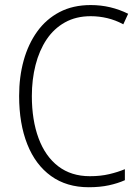

<svg xmlns="http://www.w3.org/2000/svg" viewBox="-20 -745 564 774"><path d="M345.7 -679.7Q286.6 -679.7 241.9 -654.8Q197.3 -629.9 167.7 -585.7Q138.2 -541.5 123.3 -482.9Q108.4 -424.3 108.4 -357.9Q108.4 -260.7 135.5 -187.7Q162.6 -114.7 214.8 -74.7Q267.1 -34.7 342.3 -34.7Q385.3 -34.7 420.4 -43Q455.6 -51.3 483.4 -63V-18.6Q455.1 -5.9 418.9 2Q382.8 9.8 337.9 9.8Q248.5 9.8 185.8 -35.4Q123 -80.6 90.1 -163.3Q57.1 -246.1 57.1 -358.4Q57.1 -435.1 75.4 -501.2Q93.8 -567.4 129.9 -617.7Q166 -668 220 -696.3Q273.9 -724.6 345.7 -724.6Q386.7 -724.6 424.6 -715.6Q462.4 -706.5 496.6 -689.5L477.1 -647Q445.3 -664.1 412.4 -671.9Q379.4 -679.7 345.7 -679.7Z"/></svg>

Font: Open Sans SemiCondensed Light
Style: Regular
Weight: 300
Width: 4
Designer: Monotype Design Team
Foundry: Monotype Imaging Inc.
Version: Version 3.000